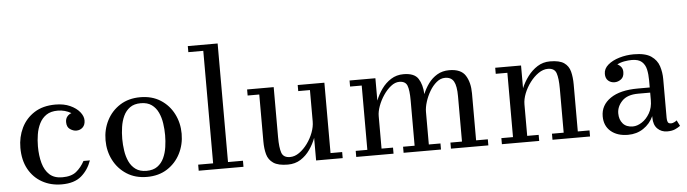

<svg xmlns="http://www.w3.org/2000/svg" viewBox="-47 -946 4120 1151"><g transform="rotate(-5 2013.0 -370.0)"><path d="M464 -118.5Q444.5 -62.5 402.2 -26.2Q360 10 284 10Q218.5 10 166.8 -18.8Q115 -47.5 85.2 -101.2Q55.5 -155 55.5 -230Q55.5 -295 82 -349.5Q108.5 -404 160 -437Q211.5 -470 287 -470Q338 -470 375.2 -453Q412.5 -436 432.8 -410.8Q453 -385.5 453 -360.5Q453 -333.5 437.5 -318.5Q422 -303.5 399 -303.5Q380.5 -303.5 361.2 -316.5Q342 -329.5 342 -359.5Q342 -379.5 352.5 -392.5Q363 -405.5 378.5 -410.5Q341.5 -432.5 297.5 -432.5Q255.5 -432.5 229 -414.5Q202.5 -396.5 187.5 -366.5Q172.5 -336.5 166.8 -301Q161 -265.5 161 -230Q161 -173 173.5 -128.2Q186 -83.5 214.2 -57.8Q242.5 -32 291 -32Q345.5 -32 375.2 -56.2Q405 -80.5 425.5 -118.5Z M568 -230Q568 -295 596 -349.5Q624 -404 675.5 -436.8Q727 -469.5 797.5 -469.5Q868 -469.5 919.2 -436.8Q970.5 -404 998.2 -349.5Q1026 -295 1026 -230Q1026 -165 998.2 -110.5Q970.5 -56 919.2 -23Q868 10 797.5 10Q727 10 675.5 -23Q624 -56 596 -110.5Q568 -165 568 -230ZM668.5 -230Q668.5 -195 673.8 -159Q679 -123 693 -93Q707 -63 732.2 -44.8Q757.5 -26.5 797.5 -26.5Q837.5 -26.5 862.8 -44.8Q888 -63 902 -93Q916 -123 921.2 -159Q926.5 -195 926.5 -230Q926.5 -265.5 921.2 -301.2Q916 -337 902 -367Q888 -397 862.8 -415.2Q837.5 -433.5 797.5 -433.5Q757.5 -433.5 732.2 -415.2Q707 -397 693 -367Q679 -337 673.8 -301.2Q668.5 -265.5 668.5 -230Z M1108.5 -36.5H1198.5V-713.5H1108.5V-750H1288V-36.5H1378V0H1108.5Z M1600 -460V-159Q1600 -96 1610.8 -65Q1621.5 -34 1661.5 -34Q1690 -34 1717.2 -53.2Q1744.5 -72.5 1766.8 -103Q1789 -133.5 1802 -168.2Q1815 -203 1815 -234.5V-423.5H1744.5V-460H1905V-36.5H1975V0H1815V-136Q1801.5 -99.5 1778.2 -66Q1755 -32.5 1721.8 -11.2Q1688.5 10 1644.5 10Q1586.5 10 1557.5 -9.8Q1528.5 -29.5 1519.2 -63.5Q1510 -97.5 1510 -141V-423.5H1440V-460Z M2056.5 -36.5H2126.5V-423.5H2056.5V-460H2212V-325.5Q2226 -361.5 2249.5 -394.5Q2273 -427.5 2306.2 -448.5Q2339.5 -469.5 2381.5 -469.5Q2447 -469.5 2470.2 -433.2Q2493.5 -397 2496 -339.5Q2509.5 -373 2531.2 -402.8Q2553 -432.5 2584.2 -451Q2615.5 -469.5 2656.5 -469.5Q2727.5 -469.5 2754.2 -427.2Q2781 -385 2781 -319.5V-36.5H2851.5V0H2626.5V-36.5H2696V-308Q2696 -371 2680.5 -398.5Q2665 -426 2628 -426Q2600.5 -426 2576.8 -406.2Q2553 -386.5 2535 -356Q2517 -325.5 2506.8 -292.5Q2496.5 -259.5 2496.5 -232.5V-36.5H2566.5V0H2341.5V-36.5H2411V-308Q2411 -371 2400.2 -398.5Q2389.5 -426 2352.5 -426Q2327 -426 2302 -406.2Q2277 -386.5 2256.5 -356Q2236 -325.5 2224 -292.5Q2212 -259.5 2212 -232.5V-36.5H2281V0H2056.5Z M2933 -36.5H3003V-423.5H2933V-460H3088.5V-323Q3103.5 -359.5 3128.5 -393Q3153.5 -426.5 3187.2 -448Q3221 -469.5 3263 -469.5Q3320.5 -469.5 3348 -450.2Q3375.5 -431 3384.2 -397Q3393 -363 3393 -319.5V-36.5H3463.5V0H3237.5V-36.5H3308V-301Q3308 -364 3297.2 -395Q3286.5 -426 3246.5 -426Q3218 -426 3190 -406.8Q3162 -387.5 3139 -357Q3116 -326.5 3102.2 -291.8Q3088.5 -257 3088.5 -225.5V-36.5H3157.5V0H2933Z M3773.5 -261.5H3845.5V-304.5Q3845.5 -340.5 3839 -370Q3832.5 -399.5 3812.5 -417.2Q3792.5 -435 3752.5 -435Q3732.5 -435 3708 -430.8Q3683.5 -426.5 3664 -416Q3677.5 -410 3686.8 -398Q3696 -386 3696 -368Q3696 -338 3677.8 -324.5Q3659.5 -311 3639 -311Q3616 -311 3600.2 -325Q3584.5 -339 3584.5 -366Q3584.5 -397 3611.2 -420Q3638 -443 3680 -455.5Q3722 -468 3767.5 -468Q3836.5 -468 3871.5 -444Q3906.5 -420 3918.5 -382.5Q3930.5 -345 3930.5 -304.5V-70.5Q3930.5 -55.5 3934.8 -45.8Q3939 -36 3955 -36Q3963 -36 3973.5 -41Q3984 -46 3989 -51L4006.5 -16.5Q3993 -6.5 3974.5 1.8Q3956 10 3927.5 10Q3892.5 10 3869 -13Q3845.5 -36 3845.5 -80V-89Q3824.5 -43.5 3784.2 -16.8Q3744 10 3692 10Q3627 10 3588.2 -23.2Q3549.5 -56.5 3549.5 -113.5Q3549.5 -180.5 3608.2 -221Q3667 -261.5 3773.5 -261.5ZM3725 -37.5Q3751 -37.5 3779 -55.5Q3807 -73.5 3826.2 -106.8Q3845.5 -140 3845.5 -185.5V-230.5H3773.5Q3707.5 -230.5 3675.8 -197.2Q3644 -164 3644 -123Q3644 -85.5 3664.8 -61.5Q3685.5 -37.5 3725 -37.5Z"/></g></svg>

Font: Bodoni* 06pt
Style: Regular
Weight: 400
Version: Version 2.3